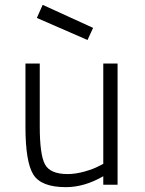

<svg xmlns="http://www.w3.org/2000/svg" viewBox="-20 -762 598 792"><path d="M156 -742 364 -647 341 -597 132 -688ZM406 -500H465V0H406V-35Q328 10 252 10Q150 10 117.5 -42Q85 -94 85 -239V-500H144V-241Q144 -124 165.5 -84Q187 -44 259 -44Q292 -44 329 -54.5Q366 -65 386 -76L406 -86Z"/></svg>

Font: TypoPRO Titillium Text
Style: 250 wt
Weight: 300
Designer: Accademia di Belle Arti di Urbino and others
Foundry: Accademia di Belle Arti di Urbino and others.
Version: Version 25.000